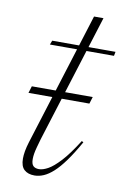

<svg xmlns="http://www.w3.org/2000/svg" viewBox="-74 -654 471 711"><g transform="rotate(10 161.0 -299.0)"><path d="M31.5 -287.5 39.5 -313.5H268.5L260.5 -287.5ZM78.5 -477.5 84.5 -493H322.5L319.5 -477.5ZM89.5 -49Q89.5 -30.5 97 -23.2Q104.5 -16 118.5 -16Q133 -16 152.2 -26.5Q171.5 -37 197.5 -65Q223.5 -93 257 -146L263.5 -142.5Q238.5 -98 217.2 -68.8Q196 -39.5 177 -22.2Q158 -5 140.5 2.5Q123 10 106 10Q81.5 10 67.5 -2.8Q53.5 -15.5 53.5 -44.5Q53.5 -57 56.2 -72.8Q59 -88.5 65 -108L221.5 -608H257L106 -126.5Q101 -109 97 -94.5Q93 -80 91.2 -68.8Q89.5 -57.5 89.5 -49Z"/></g></svg>

Font: Newsreader 60pt ExtraLight
Style: Italic
Weight: 250
Italic angle: -17°
Designer: Hugues Gentile
Foundry: Production Type
Version: Version 1.003